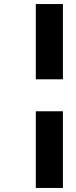

<svg xmlns="http://www.w3.org/2000/svg" viewBox="-20 -720 375 949"><path d="M157 209H291V-170H157ZM157 -328H291V-700H157Z"/></svg>

Font: RazerF5
Style: Bold Italic
Weight: 700
Foundry: Razer Inc.
Version: Version 2